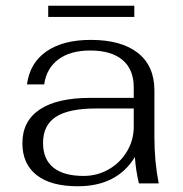

<svg xmlns="http://www.w3.org/2000/svg" viewBox="-20 -639 637 669"><path d="M58 -140Q58 -217 118.5 -257.5Q179 -298 295 -298H446V-335Q446 -397 407 -430Q368 -463 294 -463Q225 -463 183.5 -432Q142 -401 134 -345H74Q84 -420 142 -460Q200 -500 296 -500Q403 -500 460.5 -454.5Q518 -409 518 -324V-161Q518 -76 533 0H464Q453 -46 450 -92Q388 10 251 10Q157 10 107.5 -29Q58 -68 58 -140ZM446 -197V-261H314Q220 -261 175 -232Q130 -203 130 -141Q130 -84 166 -55Q202 -26 271 -26Q319 -26 359 -49Q399 -72 422.5 -111.5Q446 -151 446 -197ZM148 -619H448V-580H148Z"/></svg>

Font: Fahkwang Light
Style: Regular
Weight: 300
Version: Version 1.000; ttfautohint (v1.6)